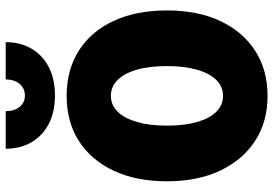

<svg xmlns="http://www.w3.org/2000/svg" viewBox="-166 -804 981 690"><g transform="rotate(-90 325.0 -458.5)"><path d="M326 12Q233 12 164.5 -32.5Q96 -77 57.5 -158Q19 -239 19 -349Q19 -461 57.5 -542Q96 -623 164.5 -666.5Q233 -710 326 -710Q419 -710 488 -666.5Q557 -623 595 -542Q633 -461 633 -349Q633 -239 595 -158Q557 -77 488 -32.5Q419 12 326 12ZM326 -148Q359 -148 383 -172Q407 -196 420 -241.5Q433 -287 433 -349Q433 -413 420 -458Q407 -503 383 -527Q359 -551 326 -551Q293 -551 269 -526.5Q245 -502 232 -457Q219 -412 219 -349Q219 -287 232 -241.5Q245 -196 269 -172Q293 -148 326 -148ZM327 -752Q268 -752 225 -774.5Q182 -797 159 -837Q136 -877 136 -929H271Q271 -898 286.5 -879Q302 -860 327 -860Q353 -860 369 -879Q385 -898 385 -929H519Q519 -877 496 -837Q473 -797 430 -774.5Q387 -752 327 -752Z"/></g></svg>

Font: Azeret Mono Thin ExtraBold
Style: Regular
Weight: 800
Version: Version 1.002